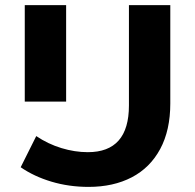

<svg xmlns="http://www.w3.org/2000/svg" viewBox="-20 -720 764 752"><path d="M61 -65 122 -187Q168 -156 220.5 -140Q273 -124 324 -124Q485 -124 485 -307V-700H647V-315Q647 -210 607.5 -136.5Q568 -63 496 -25.5Q424 12 327 12Q250 12 181.5 -8.5Q113 -29 61 -65ZM77 -700H239V-322H77Z"/></svg>

Font: CMG Sans
Style: Bold
Weight: 700
Designer: Julieta Ulanovsky
Foundry: Julieta Ulanovsky
Version: Version 7.200